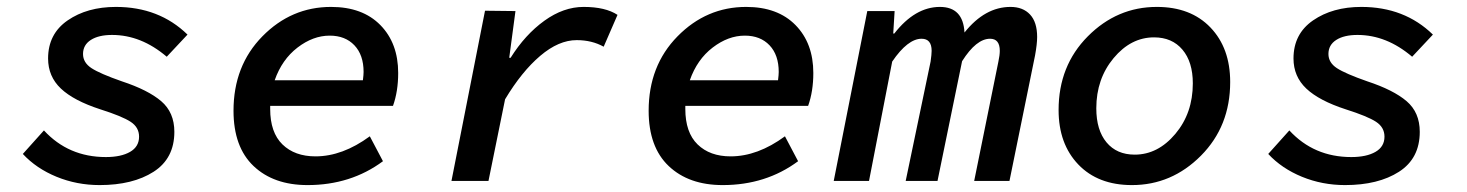

<svg xmlns="http://www.w3.org/2000/svg" viewBox="-20 -523 4240 555"><path d="M268 12Q202 12 143.5 -12Q85 -36 46 -78L107 -146Q178 -69 286 -69Q330 -69 356 -84Q382 -99 382 -128Q382 -155 357.5 -171Q333 -187 270 -207Q193 -232 156 -267Q119 -302 119 -354Q119 -425 175.5 -464Q232 -503 315 -503Q440 -503 522 -423L462 -359Q388 -422 304 -422Q265 -422 242.5 -407.5Q220 -393 220 -367Q220 -342 244.5 -326Q269 -310 332 -288Q408 -263 446 -230.5Q484 -198 484 -142Q484 -65 424 -26.5Q364 12 268 12Z M869 12Q771 12 713 -43Q655 -98 655 -203Q655 -333 738.5 -418Q822 -503 937 -503Q1028 -503 1079.5 -450.5Q1131 -398 1131 -312Q1131 -259 1116 -217H761V-208Q761 -140 796.5 -105.5Q832 -71 892 -71Q970 -71 1049 -129L1087 -57Q994 12 869 12ZM933 -420Q885 -420 840 -385.5Q795 -351 774 -291H1029Q1031 -307 1031 -315Q1031 -364 1004.5 -392Q978 -420 933 -420Z M1285 0 1382 -492 1470 -491 1452 -356H1456Q1498 -423 1553.5 -463Q1609 -503 1667 -503Q1730 -503 1765 -480L1725 -388Q1691 -407 1647 -407Q1595 -407 1541.5 -361.5Q1488 -316 1440 -236L1392 0Z M2069 12Q1971 12 1913 -43Q1855 -98 1855 -203Q1855 -333 1938.5 -418Q2022 -503 2137 -503Q2228 -503 2279.5 -450.5Q2331 -398 2331 -312Q2331 -259 2316 -217H1961V-208Q1961 -140 1996.5 -105.5Q2032 -71 2092 -71Q2170 -71 2249 -129L2287 -57Q2194 12 2069 12ZM2133 -420Q2085 -420 2040 -385.5Q1995 -351 1974 -291H2229Q2231 -307 2231 -315Q2231 -364 2204.5 -392Q2178 -420 2133 -420Z M2390 0 2487 -491H2566L2562 -426H2565Q2625 -503 2697 -503Q2764 -503 2768 -429Q2827 -503 2901 -503Q2937 -503 2957.5 -481Q2978 -459 2978 -416Q2978 -396 2972 -363L2898 0H2796L2866 -345Q2870 -364 2870 -376Q2870 -411 2842 -411Q2802 -411 2761 -346L2690 0H2598L2670 -345Q2673 -366 2673 -376Q2673 -411 2644 -411Q2604 -411 2559 -345L2492 0Z M3252 12Q3154 12 3097 -47.5Q3040 -107 3040 -205Q3040 -333 3124.5 -418Q3209 -503 3324 -503Q3422 -503 3479 -443.5Q3536 -384 3536 -286Q3536 -158 3451.5 -73Q3367 12 3252 12ZM3260 -76Q3327 -76 3377.5 -136Q3428 -196 3428 -282Q3428 -344 3398 -379.5Q3368 -415 3316 -415Q3249 -415 3199 -355Q3149 -295 3149 -210Q3149 -147 3178.5 -111.5Q3208 -76 3260 -76Z M3868 12Q3802 12 3743.5 -12Q3685 -36 3646 -78L3707 -146Q3778 -69 3886 -69Q3930 -69 3956 -84Q3982 -99 3982 -128Q3982 -155 3957.5 -171Q3933 -187 3870 -207Q3793 -232 3756 -267Q3719 -302 3719 -354Q3719 -425 3775.5 -464Q3832 -503 3915 -503Q4040 -503 4122 -423L4062 -359Q3988 -422 3904 -422Q3865 -422 3842.5 -407.5Q3820 -393 3820 -367Q3820 -342 3844.5 -326Q3869 -310 3932 -288Q4008 -263 4046 -230.5Q4084 -198 4084 -142Q4084 -65 4024 -26.5Q3964 12 3868 12Z"/></svg>

Font: TypoPRO Source Code Pro
Style: Italic
Weight: 600
Italic angle: -11°
Monospace: yes
Designer: Paul D. Hunt, Teo Tuominen
Foundry: Adobe Systems Incorporated
Version: Version 1.030;PS 1.0;hotconv 1.0.84;makeotf.lib2.5.63406